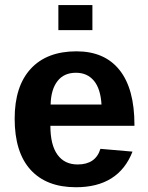

<svg xmlns="http://www.w3.org/2000/svg" viewBox="-20 -745 596 774"><path d="M286.1 9.8Q167 9.8 103 -60.8Q39.1 -131.3 39.1 -266.6Q39.1 -397.5 104 -467.8Q168.9 -538.1 288.1 -538.1Q401.9 -538.1 461.9 -462.6Q522 -387.2 522 -241.7V-237.8H183.1Q183.1 -160.6 211.7 -121.3Q240.2 -82 293 -82Q365.7 -82 384.8 -145L514.2 -133.8Q458 9.8 286.1 9.8ZM286.1 -451.7Q237.8 -451.7 211.7 -418Q185.5 -384.3 184.1 -323.7H389.2Q385.3 -387.7 358.4 -419.7Q331.5 -451.7 286.1 -451.7ZM215.3 -623.5V-724.6H352.5V-623.5Z"/></svg>

Font: Liberation Sans
Style: Bold
Weight: 700
Designer: Steve Matteson
Foundry: Ascender Corporation
Version: Version 2.1.5